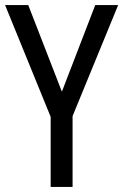

<svg xmlns="http://www.w3.org/2000/svg" viewBox="-20 -734 484 754"><path d="M223 -374 91 -714H0L179 -275V0H265V-278L444 -714H354Z"/></svg>

Font: Noto Sans Kannada Condensed
Style: Regular
Weight: 400
Width: 3
Designer: Jelle Bosma - Monotype Design Team
Foundry: Monotype Imaging Inc.
Version: Version 2.005